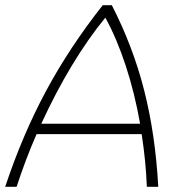

<svg xmlns="http://www.w3.org/2000/svg" viewBox="-62 -720 702 740"><path d="M484 -203H79Q36 -105 2 0H-42Q24 -199 115 -368.5Q206 -538 334 -700H369Q451 -540 494 -370.5Q537 -201 548 0H504Q500 -100 484 -203ZM478 -243Q457 -362 422.5 -467Q388 -572 344 -652Q210 -488 97 -243Z"/></svg>

Font: Krub ExtraLight
Style: Italic
Weight: 275
Italic angle: -8°
Designer: Ekaluck Peanpanawate
Foundry: Cadson Demak Co.,Ltd.
Version: Version 1.000; ttfautohint (v1.6)